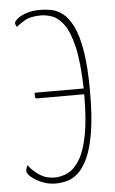

<svg xmlns="http://www.w3.org/2000/svg" viewBox="-52 -746 474 793"><g transform="rotate(-5 184.5 -350.0)"><path d="M147 10Q117 10 90.5 -1Q64 -12 47 -26.5Q30 -41 30 -52Q30 -57 32.5 -64.5Q35 -72 37 -76Q49 -57 78 -36Q107 -15 145 -15Q174 -15 201 -29Q228 -43 249.5 -78.5Q271 -114 283.5 -179Q296 -244 296 -347H100Q94 -347 93 -352Q92 -357 92 -371H296Q293 -481 278 -544.5Q263 -608 240.5 -638.5Q218 -669 193 -678Q168 -687 146 -687Q102 -687 76.5 -671.5Q51 -656 44 -648Q42 -650 39.5 -655Q37 -660 37 -665Q37 -671 49.5 -682Q62 -693 86.5 -701.5Q111 -710 146 -710Q167 -710 191 -705.5Q215 -701 238 -683.5Q261 -666 280 -628Q299 -590 310 -524Q321 -458 321 -356Q321 -255 310 -188Q299 -121 280.5 -81.5Q262 -42 239.5 -22Q217 -2 193 4Q169 10 147 10Z"/></g></svg>

Font: Yanone Kaffeesatz ExtraLight
Style: Regular
Weight: 200
Designer: Yanone (Cyrillic: Daniel Pouzeot, Huerta Tipografica, and Cyreal)
Foundry: Yanone
Version: Version 2.003